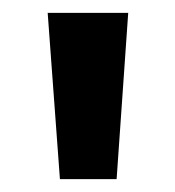

<svg xmlns="http://www.w3.org/2000/svg" viewBox="-20 -734 272 298"><path d="M179 -714 161 -456H73L54 -714Z"/></svg>

Font: Noto Sans Hebrew Condensed SemiBold
Style: Regular
Weight: 600
Width: 3
Designer: Monotype Design Team
Foundry: Monotype Imaging Inc.
Version: Version 2.004; ttfautohint (v1.8.4.7-5d5b)